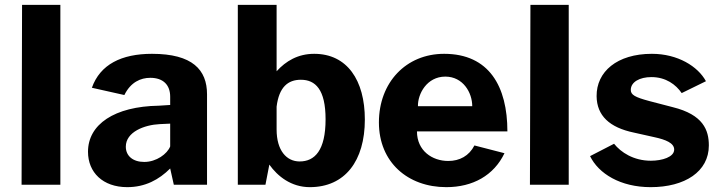

<svg xmlns="http://www.w3.org/2000/svg" viewBox="-20 -762 2966 792"><path d="M69 0H229V-742H71Z M505 10C579 10 636 -21 682 -67L697 0H834V-373C834 -474 774 -540 607 -540C481 -540 393 -496 359 -400L493 -370C519 -423 560 -441 600 -441C653 -441 682 -412 682 -363V-329L635 -326C452 -323 343 -249 343 -136C343 -51 404 10 505 10ZM575 -94C528 -94 499 -119 499 -157C499 -218 576 -247 639 -250L682 -252V-158C670 -127 625 -94 575 -94Z M1258 10C1403 10 1485 -98 1485 -269C1485 -431 1412 -540 1276 -540C1209 -540 1159 -510 1121 -468V-742H961V0H1075L1091 -83C1125 -35 1181 10 1258 10ZM1216 -96C1162 -96 1121 -141 1121 -228V-322C1131 -403 1168 -433 1221 -433C1281 -433 1323 -393 1323 -270C1323 -141 1278 -96 1216 -96Z M1700 -220H2073C2073 -405 1998 -540 1812 -540C1655 -540 1543 -422 1543 -257C1543 -93 1662 10 1821 10C1930 10 2017 -38 2061 -130L1937 -162C1915 -119 1876 -98 1829 -98C1763 -98 1700 -140 1700 -220ZM1704 -324C1703 -375 1741 -446 1817 -446C1890 -446 1928 -380 1928 -324Z M2166 0H2326V-742H2168Z M2664 10C2805 10 2904 -54 2904 -162C2904 -225 2881 -289 2755 -320L2659 -345C2599 -361 2582 -371 2582 -391C2582 -424 2619 -444 2667 -444C2727 -444 2768 -413 2792 -378L2892 -427C2859 -488 2776 -540 2669 -540C2525 -540 2440 -466 2441 -365C2442 -285 2494 -236 2595 -215L2680 -196C2726 -186 2761 -172 2761 -145C2761 -114 2711 -99 2665 -99C2593 -99 2541 -134 2513 -169L2414 -118C2449 -46 2539 10 2664 10Z"/></svg>

Font: 18Franklin
Style: Bold
Weight: 700
Designer: Pablo Impallari, Rodrigo Fuenzalida (Modified by Dan O. Williams)
Version: Version 0.025;PS 000.025;hotconv 1.0.88;makeotf.lib2.5.64775